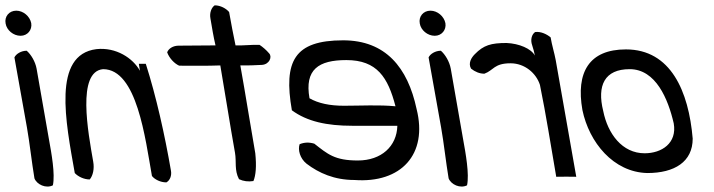

<svg xmlns="http://www.w3.org/2000/svg" viewBox="-94 -650 2673 719"><path d="M23 -563C27 -538 9 -516 -17 -516C-44 -516 -69 -537 -73 -562C-78 -588 -60 -610 -33 -610C-7 -610 18 -589 23 -563ZM89 -130C99 -75 113 2 104 44C78 57 44 41 35 18C25 -41 17 -116 7 -172L-40 -435C-34 -448 -15 -460 6 -460C22 -446 38 -420 43 -393Z M546 -12C550 8 542 26 529 33C507 33 485 22 475 9C450 -131 419 -391 292 -391C193 -382 236 -154 255 -45C260 -18 254 8 242 22C220 22 198 11 186 -2C152 -194 101 -445 267 -466C341 -474 404 -432 430 -385L426 -411H452C491 -289 523 -145 546 -12Z M914 -450C926 -437 915 -409 887 -407C858 -405 835 -405 806 -405C826 -294 843 -184 862 -76C867 -28 864 7 855 28C836 31 818 29 801 21C783 -13 792 -44 786 -78C767 -184 750 -295 731 -405C681 -403 628 -404 577 -404C559 -412 540 -432 532 -454C537 -468 554 -479 575 -479C622 -479 667 -480 713 -480C705 -514 700 -546 694 -581C690 -602 698 -622 710 -630C732 -630 753 -618 764 -605C772 -561 779 -522 788 -480C820 -479 846 -483 878 -482C890 -474 903 -463 914 -450Z M1466 -242C1509 -72 1408 37 1233 24C1158 24 1100 -2 1054 -37C1029 -57 1021 -89 1028 -110C1045 -117 1063 -118 1083 -112C1133 -73 1159 -49 1246 -49C1334 -49 1392 -102 1394 -179H1225C1130 -179 1056 -195 999 -237C967 -421 1008 -499 1191 -499C1350 -499 1433 -397 1466 -242ZM1387 -252C1359 -360 1318 -425 1203 -425C1099 -425 1046 -390 1065 -282C1098 -263 1141 -254 1194 -254C1257 -254 1326 -258 1387 -252Z M1574 -563C1578 -538 1560 -516 1534 -516C1507 -516 1482 -537 1478 -562C1473 -588 1491 -610 1518 -610C1544 -610 1569 -589 1574 -563ZM1640 -130C1650 -75 1664 2 1655 44C1629 57 1595 41 1586 18C1576 -41 1568 -116 1558 -172L1511 -435C1517 -448 1536 -460 1557 -460C1573 -446 1589 -420 1594 -393Z M2064 12C2038 11 2015 12 1989 12C1969 -103 1951 -220 1928 -332C1914 -376 1871 -413 1818 -413C1756 -413 1755 -387 1720 -374C1702 -374 1685 -381 1670 -393C1658 -414 1672 -435 1684 -447C1717 -481 1745 -489 1803 -489C1850 -487 1895 -468 1909 -442C1907 -454 1903 -467 1899 -480C1891 -502 1898 -522 1910 -530C1932 -533 1955 -521 1968 -510C1973 -480 1982 -452 1987 -425Z M2500 -131C2500 -44 2432 -2 2330 -2C2203 -5 2112 -117 2087 -238C2062 -379 2112 -465 2250 -465C2418 -465 2485 -308 2500 -131ZM2429 -188C2408 -279 2362 -391 2264 -391C2170 -391 2141 -330 2165 -234C2182 -149 2236 -76 2320 -76C2384 -76 2442 -114 2429 -188Z"/></svg>

Font: Snowfall
Style: RevObl
Weight: 400
Designer: Jasper
Foundry: Cannot Into Space Fonts
Version: Version 0.9